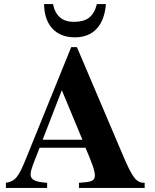

<svg xmlns="http://www.w3.org/2000/svg" viewBox="-20 -921 762 941"><path d="M455 -901C438 -837 404 -814 342 -814C288 -814 252 -840 240 -901H196C197 -805 247 -738 347 -738C446 -738 492 -807 499 -901ZM689 0V-25C648 -25 630 -47 579 -168L357 -690H329L108 -145C70 -51 55 -33 9 -25V0H211V-25C152 -29 130 -40 130 -66C130 -90 149 -132 161 -163L174 -197H399C433 -118 445 -83 445 -61C445 -39 432 -31 399 -28L367 -25V0ZM384 -236H189L283 -479Z"/></svg>

Font: STIXGeneral
Style: Bold
Weight: 700
Designer: MicroPress Inc., with final additions and corrections provided by Coen Hoffman, Elsevier (retired)
Version: Version 1.1.0